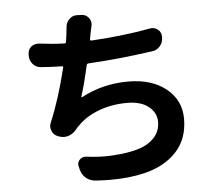

<svg xmlns="http://www.w3.org/2000/svg" viewBox="-57 -862 1113 975"><g transform="rotate(-5 500.0 -374.0)"><path d="M733.4 -698.2Q738.3 -699.2 743.2 -699.2Q759.8 -699.2 773.4 -688.5Q791 -674.8 791 -652.3V-647.5Q791 -623 775.4 -604Q759.8 -585 735.4 -582Q555.7 -556.6 406.2 -548.8Q399.4 -547.9 397.5 -541Q377 -448.2 356.4 -383.8Q355.5 -381.8 356.9 -380.9Q358.4 -379.9 360.4 -380.9Q469.7 -439.5 599.6 -439.5Q719.7 -439.5 793 -380.4Q866.2 -321.3 866.2 -226.6Q866.2 -125 806.2 -59.6Q746.1 5.9 641.6 31.2Q565.4 49.8 466.8 49.8Q429.7 49.8 389.6 46.9Q363.3 44.9 343.3 28.3Q323.2 11.7 316.4 -13.7L312.5 -30.3Q310.5 -36.1 310.5 -41Q310.5 -54.7 320.3 -65.4Q332 -78.1 348.6 -78.1Q351.6 -78.1 354.5 -78.1Q404.3 -71.3 452.1 -71.3Q474.6 -71.3 496.1 -73.2Q564.5 -77.1 617.2 -92.3Q669.9 -107.4 701.7 -141.1Q733.4 -174.8 733.4 -222.7Q733.4 -269.5 693.8 -300.8Q654.3 -332 585 -332Q501 -332 430.2 -303.2Q359.4 -274.4 314.5 -219.7Q298.8 -200.2 275.4 -191.4Q263.7 -187.5 252 -187.5Q240.2 -187.5 228.5 -191.4L220.7 -194.3Q198.2 -202.1 190.4 -223.6Q185.5 -234.4 185.5 -244.1Q185.5 -254.9 190.4 -266.6Q238.3 -378.9 277.3 -539.1Q279.3 -545.9 271.5 -545.9Q218.8 -546.9 165 -550.8Q140.6 -552.7 124.5 -570.8Q108.4 -588.9 108.4 -613.3V-621.1Q108.4 -643.6 125 -659.2Q139.6 -670.9 158.2 -670.9Q161.1 -670.9 165 -670.9Q236.3 -662.1 294.9 -660.2Q301.8 -660.2 302.7 -667Q307.6 -697.3 307.6 -700.2Q310.5 -724.6 312.5 -742.2Q313.5 -765.6 331.1 -782.2Q346.7 -797.9 368.2 -797.9Q369.1 -797.9 370.1 -797.9L395.5 -796.9Q417 -795.9 430.7 -777.3Q440.4 -764.6 440.4 -749Q440.4 -743.2 439.5 -738.3Q437.5 -732.4 434.6 -716.8Q431.6 -701.2 429.7 -693.4L425.8 -669.9Q424.8 -667 426.8 -665Q428.7 -663.1 431.6 -663.1Q590.8 -671.9 733.4 -698.2Z"/></g></svg>

Font: Gen Jyuu Gothic Bold
Style: Bold
Weight: 700
Designer: [Source Han Sans]
Ryoko NISHIZUKA  (kana & ideographs); Paul D. Hunt (Latin, Greek & Cyrillic); Wenlong ZHANG  (bopomofo
Version: Version 1.002.20150607